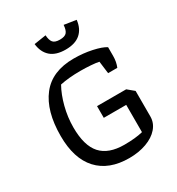

<svg xmlns="http://www.w3.org/2000/svg" viewBox="-193 -938 985 1067"><g transform="rotate(-30 299.0 -404.0)"><path d="M184 -804 261 -816Q263 -784 275 -769.5Q287 -755 319 -755Q351 -755 363 -769.5Q375 -784 377 -816L454 -804Q448 -750 414.5 -720.5Q381 -691 319 -691Q257 -691 223.5 -720.5Q190 -750 184 -804ZM54 -289Q54 -449 123 -537.5Q192 -626 331 -626Q392 -626 447.5 -614Q503 -602 529 -585V-529Q529 -491 516 -460H457L447 -539Q430 -543 396.5 -545.5Q363 -548 330 -548Q255 -548 199 -536Q172 -488 155.5 -424Q139 -360 139 -295Q139 -178 187.5 -124Q236 -70 337 -70Q408 -70 456 -82V-257H312V-332H499L540 -298V-134Q540 -93 512 -60.5Q484 -28 434.5 -10Q385 8 324 8Q194 8 124 -68Q54 -144 54 -289Z"/></g></svg>

Font: Athiti Medium
Style: Regular
Weight: 500
Designer: CadsonDemak Team
Foundry: CadsonDemak
Version: Version 1.032